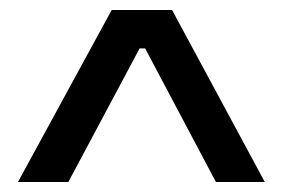

<svg xmlns="http://www.w3.org/2000/svg" viewBox="-20 -679 567 385"><path d="M16 -314 204 -659H325L511 -314H413L271 -582H260L117 -314Z"/></svg>

Font: Bricolage Grotesque 36pt
Style: Regular
Weight: 400
Designer: Mathieu Triay
Foundry: Atelier Triay
Version: Version 1.001;gftools[0.9.33.dev8+g029e19f]